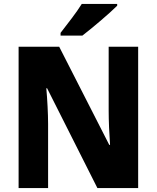

<svg xmlns="http://www.w3.org/2000/svg" viewBox="-20 -950 792 970"><path d="M572 -921V-930H393C366 -886 319 -827 286 -784V-770H396C447 -809 535 -884 572 -921ZM678 0V-714H529V-391C529 -342 532 -271 536 -218H532L279 -714H74V0H223V-324C223 -375 219 -448 214 -504H218L472 0Z"/></svg>

Font: Noto Sans Thai Looped SemiCondensed ExtraBold
Style: Regular
Weight: 800
Width: 4
Designer: Sasikarn Vongin, Ben Mitchell
Foundry: The Fontpad Ltd
Version: Version 1.001